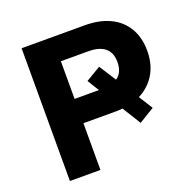

<svg xmlns="http://www.w3.org/2000/svg" viewBox="-125 -832 964 958"><g transform="rotate(-20 357.5 -352.5)"><path d="M87 0V-705H422Q500 -705 556 -678Q612 -651 642 -600Q672 -549 672 -479Q672 -404 637 -350Q602 -296 539 -269L542 -294L600 -202L518 -152L448 -265L478 -253Q466 -251 452 -249.5Q438 -248 422 -248H249V0ZM249 -377H394Q399 -377 404.5 -377Q410 -377 415 -378L395 -350L340 -439L419 -486L483 -386L465 -390Q513 -413 513 -477Q513 -527 483 -552Q453 -577 394 -577H249Z"/></g></svg>

Font: Nunito Sans 8pt ExtraBold
Style: Regular
Weight: 800
Version: Version 3.101;gftools[0.9.27]